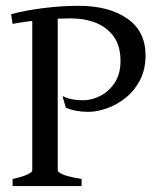

<svg xmlns="http://www.w3.org/2000/svg" viewBox="-20 -628 550 648"><path d="M471.2 -441.4Q471.2 -392.6 452.1 -356.7Q433.1 -320.8 403.1 -297.1Q373 -273.4 339.8 -262Q306.6 -250.5 278.3 -250.5Q234.4 -250.5 202.1 -264.6L190.9 -303.7Q210 -294.9 227.1 -292.2Q244.1 -289.6 260.7 -289.6Q289.1 -289.6 318.1 -304.2Q347.2 -318.8 366.9 -348.4Q386.7 -377.9 386.7 -422.4Q386.7 -472.2 364.3 -503.9Q341.8 -535.6 304 -550.8Q266.1 -565.9 218.8 -565.9Q169.9 -565.9 118.7 -560.8Q67.4 -555.7 22.5 -547.4L17.6 -580.1Q64 -592.8 125.7 -600.6Q187.5 -608.4 245.1 -608.4Q347.7 -608.4 409.4 -565.4Q471.2 -522.5 471.2 -441.4ZM22.5 0V-23.9Q54.2 -30.8 71.5 -38.6Q88.9 -46.4 88.9 -52.7V-567.9H174.8V-52.7Q174.8 -47.4 190.9 -39.8Q207 -32.2 255.4 -23.9V0Z"/></svg>

Font: Namdhinggo
Style: Regular
Weight: 400
Designer: Victor Gaultney
Foundry: SIL International
Version: Version 3.001